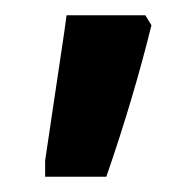

<svg xmlns="http://www.w3.org/2000/svg" viewBox="-20 -834 254 251"><path d="M39 -624 50 -698 64 -792 67 -814H170L178 -801Q154 -704 119 -603H39Z"/></svg>

Font: Noto Serif Armenian Bold Cond
Style: Regular
Weight: 700
Width: 3
Designer: Monotype Design team
Foundry: Monotype Imaging Inc.
Version: Version 1.000